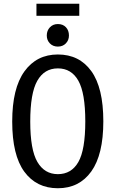

<svg xmlns="http://www.w3.org/2000/svg" viewBox="-20 -990 615 1022"><path d="M530 -344Q530 -167 466 -77.5Q402 12 288 12Q174 12 109.5 -76Q45 -164 45 -343Q45 -520 110 -610Q175 -700 288 -700Q402 -700 466 -611.5Q530 -523 530 -344ZM141 -343Q141 -193 179 -128Q217 -63 288 -63Q360 -63 397 -127.5Q434 -192 434 -344Q434 -495 397 -560.5Q360 -626 288 -626Q216 -626 178.5 -560Q141 -494 141 -343ZM347 -801Q347 -776 330.5 -759Q314 -742 288 -742Q262 -742 245.5 -759Q229 -776 229 -801Q229 -827 245.5 -844.5Q262 -862 288 -862Q315 -862 331 -845Q347 -828 347 -801ZM402 -906H174V-970H402Z"/></svg>

Font: Fira Sans Extra Condensed
Style: Regular
Weight: 400
Width: 1
Designer: Carrois Corporate & Edenspiekermann AG
Foundry: Carrois Corporate GbR & Edenspiekermann AG
Version: Version 4.203